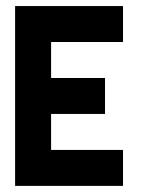

<svg xmlns="http://www.w3.org/2000/svg" viewBox="-20 -608 481 628"><path d="M29.4 -29.4H58.8V0H29.4ZM58.8 -29.4H88.2V0H58.8ZM88.2 -29.4H117.6V0H88.2ZM117.6 -29.4H147.1V0H117.6ZM117.6 -58.8H147.1V-29.4H117.6ZM88.2 -58.8H117.6V-29.4H88.2ZM58.8 -58.8H88.2V-29.4H58.8ZM29.4 -58.8H58.8V-29.4H29.4ZM29.4 -88.2H58.8V-58.8H29.4ZM29.4 -117.6H58.8V-88.2H29.4ZM29.4 -147.1H58.8V-117.6H29.4ZM29.4 -176.5H58.8V-147.1H29.4ZM29.4 -205.9H58.8V-176.5H29.4ZM29.4 -235.3H58.8V-205.9H29.4ZM29.4 -264.7H58.8V-235.3H29.4ZM58.8 -264.7H88.2V-235.3H58.8ZM58.8 -294.1H88.2V-264.7H58.8ZM58.8 -323.5H88.2V-294.1H58.8ZM88.2 -323.5H117.6V-294.1H88.2ZM88.2 -294.1H117.6V-264.7H88.2ZM117.6 -294.1H147.1V-264.7H117.6ZM117.6 -264.7H147.1V-235.3H117.6ZM117.6 -235.3H147.1V-205.9H117.6ZM117.6 -205.9H147.1V-176.5H117.6ZM117.6 -176.5H147.1V-147.1H117.6ZM117.6 -147.1H147.1V-117.6H117.6ZM117.6 -117.6H147.1V-88.2H117.6ZM117.6 -88.2H147.1V-58.8H117.6ZM88.2 -88.2H117.6V-58.8H88.2ZM88.2 -117.6H117.6V-88.2H88.2ZM88.2 -147.1H117.6V-117.6H88.2ZM88.2 -176.5H117.6V-147.1H88.2ZM88.2 -205.9H117.6V-176.5H88.2ZM88.2 -235.3H117.6V-205.9H88.2ZM88.2 -264.7H117.6V-235.3H88.2ZM58.8 -235.3H88.2V-205.9H58.8ZM58.8 -205.9H88.2V-176.5H58.8ZM58.8 -176.5H88.2V-147.1H58.8ZM58.8 -147.1H88.2V-117.6H58.8ZM58.8 -117.6H88.2V-88.2H58.8ZM58.8 -88.2H88.2V-58.8H58.8ZM29.4 -588.2H58.8V-558.8H29.4ZM29.4 -558.8H58.8V-529.4H29.4ZM29.4 -500H58.8V-470.6H29.4ZM29.4 -470.6H58.8V-441.2H29.4ZM29.4 -441.2H58.8V-411.8H29.4ZM29.4 -411.8H58.8V-382.4H29.4ZM29.4 -382.4H58.8V-352.9H29.4ZM29.4 -352.9H58.8V-323.5H29.4ZM29.4 -323.5H58.8V-294.1H29.4ZM29.4 -294.1H58.8V-264.7H29.4ZM58.8 -411.8H88.2V-382.4H58.8ZM58.8 -441.2H88.2V-411.8H58.8ZM58.8 -470.6H88.2V-441.2H58.8ZM58.8 -500H88.2V-470.6H58.8ZM58.8 -529.4H88.2V-500H58.8ZM29.4 -529.4H58.8V-500H29.4ZM58.8 -588.2H88.2V-558.8H58.8ZM88.2 -588.2H117.6V-558.8H88.2ZM88.2 -558.8H117.6V-529.4H88.2ZM117.6 -529.4H147.1V-500H117.6ZM117.6 -558.8H147.1V-529.4H117.6ZM117.6 -588.2H147.1V-558.8H117.6ZM117.6 -500H147.1V-470.6H117.6ZM117.6 -470.6H147.1V-441.2H117.6ZM117.6 -441.2H147.1V-411.8H117.6ZM117.6 -411.8H147.1V-382.4H117.6ZM117.6 -382.4H147.1V-352.9H117.6ZM117.6 -352.9H147.1V-323.5H117.6ZM117.6 -323.5H147.1V-294.1H117.6ZM88.2 -352.9H117.6V-323.5H88.2ZM88.2 -382.4H117.6V-352.9H88.2ZM88.2 -411.8H117.6V-382.4H88.2ZM58.8 -382.4H88.2V-352.9H58.8ZM58.8 -352.9H88.2V-323.5H58.8ZM88.2 -441.2H117.6V-411.8H88.2ZM88.2 -529.4H117.6V-500H88.2ZM88.2 -500H117.6V-470.6H88.2ZM88.2 -470.6H117.6V-441.2H88.2ZM58.8 -558.8H88.2V-529.4H58.8ZM147.1 -29.4H176.5V0H147.1ZM147.1 -58.8H176.5V-29.4H147.1ZM147.1 -88.2H176.5V-58.8H147.1ZM147.1 -117.6H176.5V-88.2H147.1ZM176.5 -117.6H205.9V-88.2H176.5ZM205.9 -117.6H235.3V-88.2H205.9ZM235.3 -117.6H264.7V-88.2H235.3ZM264.7 -117.6H294.1V-88.2H264.7ZM264.7 -58.8H294.1V-29.4H264.7ZM235.3 -58.8H264.7V-29.4H235.3ZM205.9 -58.8H235.3V-29.4H205.9ZM176.5 -58.8H205.9V-29.4H176.5ZM176.5 -88.2H205.9V-58.8H176.5ZM205.9 -88.2H235.3V-58.8H205.9ZM235.3 -88.2H264.7V-58.8H235.3ZM264.7 -88.2H294.1V-58.8H264.7ZM264.7 -29.4H294.1V0H264.7ZM235.3 -29.4H264.7V0H235.3ZM205.9 -29.4H235.3V0H205.9ZM176.5 -29.4H205.9V0H176.5ZM147.1 -588.2H176.5V-558.8H147.1ZM176.5 -588.2H205.9V-558.8H176.5ZM205.9 -588.2H235.3V-558.8H205.9ZM235.3 -588.2H264.7V-558.8H235.3ZM264.7 -588.2H294.1V-558.8H264.7ZM264.7 -558.8H294.1V-529.4H264.7ZM264.7 -529.4H294.1V-500H264.7ZM264.7 -500H294.1V-470.6H264.7ZM235.3 -500H264.7V-470.6H235.3ZM205.9 -500H235.3V-470.6H205.9ZM176.5 -500H205.9V-470.6H176.5ZM147.1 -500H176.5V-470.6H147.1ZM147.1 -529.4H176.5V-500H147.1ZM147.1 -558.8H176.5V-529.4H147.1ZM176.5 -558.8H205.9V-529.4H176.5ZM205.9 -558.8H235.3V-529.4H205.9ZM235.3 -558.8H264.7V-529.4H235.3ZM235.3 -529.4H264.7V-500H235.3ZM205.9 -529.4H235.3V-500H205.9ZM176.5 -529.4H205.9V-500H176.5ZM294.1 -588.2H323.5V-558.8H294.1ZM323.5 -588.2H352.9V-558.8H323.5ZM352.9 -588.2H382.4V-558.8H352.9ZM352.9 -558.8H382.4V-529.4H352.9ZM352.9 -529.4H382.4V-500H352.9ZM352.9 -500H382.4V-470.6H352.9ZM323.5 -500H352.9V-470.6H323.5ZM294.1 -500H323.5V-470.6H294.1ZM294.1 -529.4H323.5V-500H294.1ZM294.1 -558.8H323.5V-529.4H294.1ZM323.5 -558.8H352.9V-529.4H323.5ZM323.5 -529.4H352.9V-500H323.5ZM294.1 -117.6H323.5V-88.2H294.1ZM323.5 -117.6H352.9V-88.2H323.5ZM352.9 -117.6H382.4V-88.2H352.9ZM352.9 -88.2H382.4V-58.8H352.9ZM352.9 -58.8H382.4V-29.4H352.9ZM352.9 -29.4H382.4V0H352.9ZM323.5 -29.4H352.9V0H323.5ZM294.1 -29.4H323.5V0H294.1ZM294.1 -58.8H323.5V-29.4H294.1ZM294.1 -88.2H323.5V-58.8H294.1ZM323.5 -88.2H352.9V-58.8H323.5ZM323.5 -58.8H352.9V-29.4H323.5ZM147.1 -323.5H176.5V-294.1H147.1ZM147.1 -352.9H176.5V-323.5H147.1ZM147.1 -294.1H176.5V-264.7H147.1ZM147.1 -264.7H176.5V-235.3H147.1ZM176.5 -264.7H205.9V-235.3H176.5ZM205.9 -264.7H235.3V-235.3H205.9ZM235.3 -264.7H264.7V-235.3H235.3ZM264.7 -264.7H294.1V-235.3H264.7ZM264.7 -294.1H294.1V-264.7H264.7ZM264.7 -323.5H294.1V-294.1H264.7ZM264.7 -352.9H294.1V-323.5H264.7ZM235.3 -352.9H264.7V-323.5H235.3ZM205.9 -352.9H235.3V-323.5H205.9ZM176.5 -352.9H205.9V-323.5H176.5ZM176.5 -323.5H205.9V-294.1H176.5ZM176.5 -294.1H205.9V-264.7H176.5ZM205.9 -294.1H235.3V-264.7H205.9ZM235.3 -294.1H264.7V-264.7H235.3ZM235.3 -323.5H264.7V-294.1H235.3ZM205.9 -323.5H235.3V-294.1H205.9ZM294.1 -352.9H323.5V-323.5H294.1ZM294.1 -323.5H323.5V-294.1H294.1ZM294.1 -294.1H323.5V-264.7H294.1ZM294.1 -264.7H323.5V-235.3H294.1Z"/></svg>

Font: Jersey 20
Style: Regular
Weight: 400
Designer: Sarah Cadigan-Fried
Version: Version 1.000; ttfautohint (v1.8.4.7-5d5b)